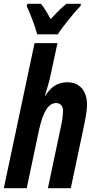

<svg xmlns="http://www.w3.org/2000/svg" viewBox="-26 -986 498 1006"><path d="M169 -806H277C300 -844 364 -922 396 -955L398 -966H322C299 -948 271 -920 239 -886C221 -921 203 -948 189 -966H117L114 -954C133 -914 159 -845 169 -806ZM-6 0H114L178 -303C201 -409 231 -446 268 -446C293 -446 304 -429 304 -405C304 -378 299 -348 292 -317L225 0H345L418 -346C424 -376 430 -412 430 -437C430 -511 391 -555 326 -555C276 -555 240 -530 211 -484H209C220 -519 232 -558 239 -592L275 -760H155Z"/></svg>

Font: Noto Sans ExtraCondensed
Style: Bold Italic
Weight: 700
Width: 2
Italic angle: -12°
Designer: Monotype Design Team
Foundry: Monotype Imaging Inc.
Version: Version 2.013